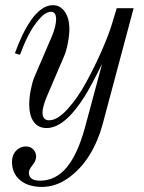

<svg xmlns="http://www.w3.org/2000/svg" viewBox="-20 -488 562 750"><path d="M502 -456.1 379.9 1Q362.3 65.4 328.6 119.4Q294.9 173.3 246.1 207.8Q197.3 242.2 144 242.2Q90.3 242.2 58.6 215.8Q26.9 189.5 26.9 144Q26.9 117.2 43 100.6Q59.1 84 81.1 84Q99.1 84 110.1 95.7Q121.1 107.4 121.1 124Q121.1 139.6 106.9 157.2Q92.8 174.8 92.8 186Q92.8 217.8 136.2 217.8Q196.8 217.8 240 166.5Q283.2 115.2 312 9.8L378.9 -238.8Q335.4 -150.9 311.5 -112.8Q232.9 12.2 162.1 12.2Q129.9 12.2 112.1 -11.7Q94.2 -35.6 94.2 -80.1Q94.2 -106 100.1 -136.5Q106 -167 113.8 -186L183.1 -347.2Q199.2 -386.7 199.2 -413.1Q199.2 -441.9 179.2 -441.9Q157.7 -441.9 133.1 -413.3Q108.4 -384.8 90.3 -348.9Q72.3 -313 58.1 -273.9L38.1 -279.8Q51.8 -317.9 67.1 -349.9Q82.5 -381.8 101.3 -409.2Q120.1 -436.5 141.8 -452.1Q163.6 -467.8 186 -467.8Q215.8 -467.8 233.4 -441.9Q251 -416 251 -375Q251 -350.6 245.1 -320.1Q239.3 -289.6 231 -270L162.1 -108.9Q146 -69.3 146 -48.8Q146 -18.1 171.9 -18.1Q204.1 -18.1 243.9 -61.8Q283.7 -105.5 317.6 -168.2Q351.6 -231 377.4 -290Q403.3 -349.1 416 -390.1L436 -456.1Z"/></svg>

Font: Flanker Steampunk
Style: Italic
Weight: 400
Italic angle: -12°
Designer: Alexey Kryukov, Leonardo Di Lena
Foundry: Alexey Kryukov, Leonardo Di Lena
Version: 1.210